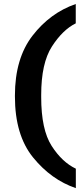

<svg xmlns="http://www.w3.org/2000/svg" viewBox="-20 -741 405 974"><path d="M364.7 213.4V114.7Q294.9 81.5 241.9 -1Q189 -83.5 189 -248V-259.8Q189 -420.4 243.4 -505.1Q297.9 -589.8 364.3 -622.6V-720.7Q234.4 -675.8 145 -560.1Q55.7 -444.3 55.7 -256.3V-251.5Q55.7 -55.7 147.7 57.6Q239.7 170.9 364.7 213.4Z"/></svg>

Font: Roboto Flex
Style: wght 600 wdth 140 opsz 13.0 GRAD 0.00 slnt 0.00 XTRA 468 XOPQ 96 YOPQ 79 YTLC 514 YTUC 712 YTAS 750 YTDE -203.00 YTFI 738
Weight: 600
Width: 8
Designer: Berlow after Robertson
Foundry: Google
Version: Version 3.100